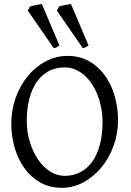

<svg xmlns="http://www.w3.org/2000/svg" viewBox="-20 -903 640 938"><path d="M481 -307.1Q481 -340.8 474.9 -373.8Q468.8 -406.7 457.5 -436.3Q446.3 -465.8 429.9 -491Q413.6 -516.1 393.1 -534.4Q372.6 -552.7 348.1 -563.2Q323.7 -573.7 295.9 -573.7Q252.4 -573.7 218 -555.4Q183.6 -537.1 159.9 -503.2Q136.2 -469.2 123.5 -420.9Q110.8 -372.6 110.8 -313Q110.8 -258.3 125.7 -209.5Q140.6 -160.6 165.8 -123.8Q190.9 -86.9 224.6 -65.4Q258.3 -43.9 295.9 -43.9Q336.4 -43.9 370.4 -60.8Q404.3 -77.6 429 -110.8Q453.6 -144 467.3 -193.4Q481 -242.7 481 -307.1ZM556.6 -315.9Q556.6 -249.5 534.7 -189.7Q512.7 -129.9 474.9 -84.5Q437 -39.1 387.2 -12.2Q337.4 14.6 281.7 14.6Q223.1 14.6 177.2 -11.2Q131.3 -37.1 99.9 -80.6Q68.4 -124 51.8 -180.7Q35.2 -237.3 35.2 -298.8Q35.2 -365.2 56.6 -425.3Q78.1 -485.4 115.2 -530.8Q152.3 -576.2 202.4 -603Q252.4 -629.9 310.1 -629.9Q370.6 -629.9 416.5 -603.3Q462.4 -576.7 493.7 -532.7Q524.9 -488.8 540.8 -432.1Q556.6 -375.5 556.6 -315.9ZM115.7 -851.1 126.5 -871.1Q131.8 -873 139.2 -874.8Q146.5 -876.5 154.5 -878.2Q162.6 -879.9 170.7 -881.1Q178.7 -882.3 184.6 -883.3L270.5 -680.7Q261.7 -674.8 256.8 -672.1Q252 -669.4 242.7 -667.5ZM257.8 -851.1 268.6 -871.1Q273.4 -873 281 -874.8Q288.6 -876.5 296.6 -878.2Q304.7 -879.9 312.7 -881.1Q320.8 -882.3 326.7 -883.3L412.6 -680.7Q402.8 -674.8 397.9 -672.1Q393.1 -669.4 384.8 -667.5Z"/></svg>

Font: Gentium Unicode
Style: Regular
Weight: 400
Version: Version 1.009